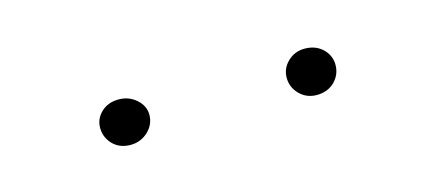

<svg xmlns="http://www.w3.org/2000/svg" viewBox="-24 -803 489 215"><g transform="rotate(-15 220.5 -695.0)"><path d="M83.5 -695.3Q83.5 -705.6 91.3 -713.1Q99.1 -720.7 111.8 -720.7Q123.5 -720.7 132.1 -713.1Q140.6 -705.6 140.6 -695.3Q140.6 -684.1 132.1 -676Q123.5 -668 111.8 -668Q99.1 -668 91.3 -676Q83.5 -684.1 83.5 -695.3ZM299.8 -695.3Q299.8 -706.1 307.9 -713.9Q315.9 -721.7 327.6 -721.7Q340.3 -721.7 348.4 -713.9Q356.4 -706.1 356.4 -695.3Q356.4 -684.1 348.4 -676Q340.3 -668 327.6 -668Q315.9 -668 307.9 -676Q299.8 -684.1 299.8 -695.3Z"/></g></svg>

Font: Roboto Condensed Thin
Style: Regular
Weight: 250
Width: 3
Designer: Christian Robertson
Foundry: Google
Version: Version 3.009; 2024